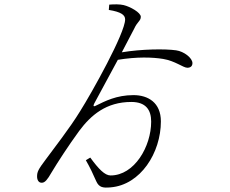

<svg xmlns="http://www.w3.org/2000/svg" viewBox="-20 -805 1040 870"><path d="M473 -760C529 -751 547 -737 547 -717C547 -655 396 -385 343 -301C294 -221 221 -129 187 -82C153 -37 148 -26 148 -5C148 10 155 24 170 23C184 23 196 7 212 -21C242 -71 290 -145 339 -212C392 -283 461 -343 575 -343C640 -343 665 -308 665 -254C665 -141 589 -10 481 -10C455 -10 427 -39 389 -91L369 -79C389 -44 401 -18 416 16C429 45 447 47 481 44C617 33 709 -113 709 -255C709 -340 651 -374 585 -374C507 -374 455 -346 416 -327C402 -319 402 -326 407 -336L514 -534C600 -548 670 -546 719 -538C774 -529 810 -498 829 -498C844 -498 852 -506 852 -519C852 -542 814 -572 778 -577C728 -584 623 -583 532 -568L588 -675C603 -708 618 -710 618 -729C618 -748 570 -775 540 -782C523 -786 498 -786 475 -784Z"/></svg>

Font: Noto Serif CJK HK ExtraLight
Style: Regular
Weight: 200
Designer: Ryoko NISHIZUKA 西塚涼子 (kana & ideographs); Frank Grießhammer (Latin, Greek & Cyrillic); Wenlong ZHANG 张文龙 (bopomofo); San
Foundry: Adobe
Version: Version 2.001;hotconv 1.1.0;makeotfexe 2.6.0